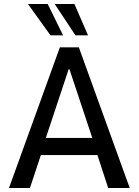

<svg xmlns="http://www.w3.org/2000/svg" viewBox="-20 -942 695 962"><path d="M25 0 280 -705H375L630 0H522L457 -199L499 -165H155L196 -199L130 0ZM324 -595 203 -231 187 -251H466L449 -231L328 -595ZM358 -765 254 -922H353L421 -765ZM233 -765 120 -922H219L296 -765Z"/></svg>

Font: Nunito Sans 7pt Condensed SemiBold
Style: Regular
Weight: 600
Width: 3
Designer: Vernon Adams
Foundry: Vernon Adams
Version: Version 3.101;gftools[0.9.27]